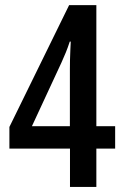

<svg xmlns="http://www.w3.org/2000/svg" viewBox="-20 -738 487 758"><path d="M434.6 -151.4H360.4V0H256.3V-151.4H17.1V-236.8L252.9 -717.8H360.4V-239.7H434.6ZM255.9 -239.7V-466.3Q255.9 -478.5 256.3 -500.2Q256.8 -522 257.8 -542.7Q258.8 -563.5 259.3 -573.7H255.4Q248 -550.8 239.7 -530.5Q231.4 -510.3 222.7 -491.2L106 -239.7Z"/></svg>

Font: Open Sans Condensed SemiBold
Style: Regular
Weight: 600
Width: 3
Designer: Monotype Design Team
Foundry: Monotype Imaging Inc.
Version: Version 3.000; ttfautohint (v1.8.4)